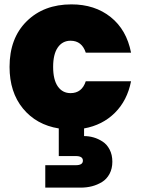

<svg xmlns="http://www.w3.org/2000/svg" viewBox="-20 -588 647 882"><path d="M23.9 -280.8Q23.9 -412.6 102.5 -490.2Q181.2 -567.9 308.1 -567.9Q415.5 -567.9 488.5 -509.5Q561.5 -451.2 582 -346.2H374Q356 -400.9 304.2 -400.9Q267.1 -400.9 245.6 -370.1Q224.1 -339.4 224.1 -280.8Q224.1 -221.7 245.6 -190.9Q267.1 -160.2 304.2 -160.2Q356.4 -160.2 374 -214.8H582Q564.5 -126 507.6 -69.6Q450.7 -13.2 366.2 2V37.1Q388.2 37.1 409.7 43.2Q431.2 49.3 451.2 62.3Q471.2 75.2 483.6 99.1Q496.1 123 496.1 154.8Q496.1 186.5 483.2 210.7Q470.2 234.9 448.7 248Q427.2 261.2 402.6 267.6Q377.9 273.9 351.1 273.9H188V170.9H328.1Q360.8 170.9 360.8 149.9Q360.8 128.9 328.1 128.9H250V2Q147 -14.6 85.4 -89.6Q23.9 -164.6 23.9 -280.8Z"/></svg>

Font: Poppins ExtraBold
Style: Regular
Weight: 800
Designer: Ninad Kale (Devanagari), Jonny Pinhorn (Latin)
Foundry: Indian Type Foundry
Version: Version 3.200;PS 1.000;hotconv 16.6.54;makeotf.lib2.5.65590